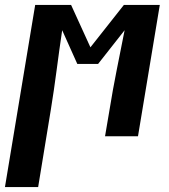

<svg xmlns="http://www.w3.org/2000/svg" viewBox="-62 -550 682 775"><path d="M-42 205 80 -530H225L303 -359L438 -530H583L495 0H362L380 -106Q393 -187 409 -267Q425 -347 441 -428L334 -292H250L189 -428Q177 -347 166.5 -266.5Q156 -186 143 -106L92 205Z"/></svg>

Font: Iosevka Slab XBdEx
Style: Italic
Weight: 800
Width: 7
Italic angle: -9°
Monospace: yes
Designer: Belleve Invis
Foundry: Belleve Invis
Version: Version 11.1.1; ttfautohint (v1.8.3)